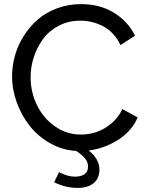

<svg xmlns="http://www.w3.org/2000/svg" viewBox="-20 -734 722 940"><path d="M653.8 -159.2Q626 -92.8 559.3 -50Q492.7 -7.3 414.1 2.9Q466.8 43.9 466.8 97.2Q466.8 138.7 438.7 162.4Q410.6 186 360.8 186Q300.8 186 245.1 158.2L269 108.9Q312 130.9 346.2 130.9Q377.4 130.9 394.3 118.4Q411.1 106 411.1 82Q411.1 60.1 396.7 42Q382.3 23.9 353 4.9Q285.6 1 226.3 -32.2Q167 -65.4 126.5 -116.5Q85.9 -167.5 62.5 -231.2Q39.1 -294.9 39.1 -359.9Q39.1 -411.6 53.5 -462.6Q67.9 -513.7 96.7 -558.8Q125.5 -604 165.3 -638.7Q205.1 -673.3 260 -693.6Q314.9 -713.9 377 -713.9Q468.8 -713.9 537.8 -671.6Q606.9 -629.4 641.1 -559.1L569.8 -513.2Q554.7 -545.4 531.7 -569.6Q508.8 -593.8 482.2 -606.9Q455.6 -620.1 428.5 -626.5Q401.4 -632.8 373 -632.8Q315.9 -632.8 268.6 -608.4Q221.2 -584 191.7 -544.2Q162.1 -504.4 146 -455.8Q129.9 -407.2 129.9 -356Q129.9 -282.2 161.6 -218Q193.4 -153.8 250.2 -114.5Q307.1 -75.2 376 -75.2Q415 -75.2 452.4 -87.6Q489.7 -100.1 524.7 -129.2Q559.6 -158.2 579.1 -200.2Z"/></svg>

Font: Rawline Medium
Style: Regular
Weight: 500
Designer: Matt McInerney, Pablo Impallari, Rodrigo Fuenzalida
Foundry: Matt McInerney, Pablo Impallari, Rodrigo Fuenzalida
Version: Version 4.020;PS 004.020;hotconv 1.0.88;makeotf.lib2.5.64775